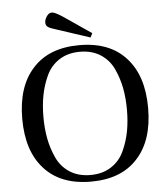

<svg xmlns="http://www.w3.org/2000/svg" viewBox="-60 -944 881 1012"><g transform="rotate(-5 381.0 -438.0)"><path d="M170 -460Q160 -407 160 -346Q160 -285 170 -232Q180 -179 203 -129Q226 -79 271.5 -49.5Q317 -20 381 -20Q445 -20 490.5 -49.5Q536 -79 559 -129Q582 -179 592 -232Q602 -285 602 -346Q602 -407 592 -460Q582 -513 559 -563Q536 -613 490.5 -642.5Q445 -672 381 -672Q317 -672 271.5 -642.5Q226 -613 203 -563Q180 -513 170 -460ZM133 -610Q219 -707 381 -707Q543 -707 629 -610Q714 -516 714 -346Q714 -176 629 -82Q543 15 381 15Q219 15 133 -82Q48 -176 48 -346Q48 -516 133 -610ZM213 -841Q213 -856 223.5 -872Q234 -888 245 -890Q246 -890 248.5 -890.5Q251 -891 252 -891Q268 -891 310 -863L455 -764L444 -742L274 -798Q237 -809 225 -817Q213 -825 213 -841Z"/></g></svg>

Font: Heuristica
Style: Regular
Weight: 400
Version: Version 1.0.1 ; ttfautohint (v1.4.1)